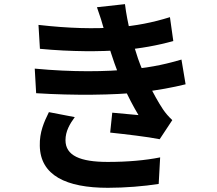

<svg xmlns="http://www.w3.org/2000/svg" viewBox="-20 -837 1040 920"><path d="M164.4 -717.7 171.3 -603.1C323.2 -588.7 461.3 -589.3 564.4 -597.2C651.5 -603.8 738.1 -620 810.4 -640.4L794.3 -754.8C712 -728.9 629.4 -712.7 538.5 -706.1C432.5 -698.2 310.4 -701 164.4 -717.7ZM146.5 -508.2 153.2 -390.4C333.5 -378.9 528 -381.1 654.5 -395C735.8 -404.5 809.1 -418.1 869.3 -433.1L849.5 -551.5C791.3 -534.7 716 -514.7 608.8 -505.3C488.8 -493.2 327 -490.9 146.5 -508.2ZM480.1 -689.8C493.3 -641.2 504 -605.3 528.2 -534.6C553.4 -462 590.2 -374.7 643.6 -285.5C614.2 -288.1 559.5 -293.2 517.9 -297.1L507.9 -201.7C580.7 -193.9 689.1 -181.4 745.1 -169.9L805.6 -261.5C787.5 -278.5 774.2 -293.7 760.7 -313.5C714.4 -383.4 665.3 -486.7 641.3 -556.3C615.2 -633.6 590.7 -721.8 578.8 -817.2L444.5 -802.4C458.5 -763.4 470.2 -726.7 480.1 -689.8ZM338.3 -275.8 214.3 -299.7C190.9 -252.4 169.1 -203.4 170.7 -138.8C173 3.5 297.1 62.9 496.9 62.9C578.9 62.9 670.4 55.5 740.4 44.3L747.4 -82.9C676 -68.6 590.8 -61.1 496.5 -61.1C363.8 -61.1 293.8 -91.5 293.8 -165.3C293.8 -208.2 314.3 -243 338.3 -275.8Z"/></svg>

Font: Source Han Sans JP VF
Style: Regular
Weight: 250
Designer: Ryoko NISHIZUKA 西塚涼子 (kana, bopomofo & ideographs); Paul D. Hunt (Latin, Greek & Cyrillic); Sandoll Communications 산돌커뮤니
Foundry: Adobe
Version: Version 2.004;hotconv 1.0.118;makeotfexe 2.5.65603